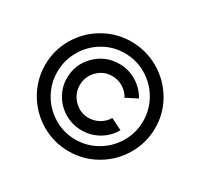

<svg xmlns="http://www.w3.org/2000/svg" viewBox="-146 -850 1076 1039"><g transform="rotate(30 392.0 -330.0)"><path d="M190.9 -327.1Q190.9 -414.1 252 -474.6Q313 -535.2 399.9 -535.2Q458.5 -535.2 507.3 -505.4Q556.2 -475.6 584 -425.8L514.2 -390.1Q497.6 -421.4 466.6 -440.2Q435.5 -459 398.9 -459Q345.7 -459 307.9 -420.7Q270 -382.3 270 -329.1Q270 -275.4 307.9 -236.8Q345.7 -198.2 398.9 -198.2Q434.1 -198.2 464.4 -215.6Q494.6 -232.9 512.2 -262.2L583 -227.1Q555.7 -178.2 507.1 -149.7Q458.5 -121.1 399.9 -121.1Q343.3 -121.1 295.2 -148.9Q247.1 -176.8 219 -224.1Q190.9 -271.5 190.9 -327.1ZM53.2 -331.1Q53.2 -422.9 99.4 -501.5Q145.5 -580.1 224.6 -626Q303.7 -671.9 396 -671.9Q488.8 -671.9 568.1 -626Q647.5 -580.1 693.8 -501.5Q740.2 -422.9 740.2 -331.1Q740.2 -238.3 693.8 -159.2Q647.5 -80.1 568.1 -33.9Q488.8 12.2 396 12.2Q303.7 12.2 224.6 -33.9Q145.5 -80.1 99.4 -159.2Q53.2 -238.3 53.2 -331.1ZM128.9 -330.1Q128.9 -257.8 164.8 -195.8Q200.7 -133.8 262.2 -97.4Q323.7 -61 396 -61Q468.8 -61 530.8 -97.4Q592.8 -133.8 628.9 -195.8Q665 -257.8 665 -330.1Q665 -402.8 628.9 -465.1Q592.8 -527.3 530.8 -563.7Q468.8 -600.1 396 -600.1Q323.7 -600.1 262.2 -563.7Q200.7 -527.3 164.8 -465.1Q128.9 -402.8 128.9 -330.1Z"/></g></svg>

Font: Human Sans Medium
Style: Regular
Weight: 500
Designer: Tim Radville
Foundry: Continuum
Version: Version 1.000;FEAKit 1.0